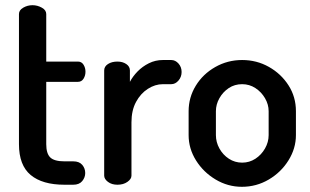

<svg xmlns="http://www.w3.org/2000/svg" viewBox="-20 -711 1195 739"><path d="M228 0Q143 0 98 -37.5Q53 -75 53 -156V-657Q53 -672 69.5 -681.5Q86 -691 105 -691Q124 -691 141 -681.5Q158 -672 158 -657V-474H280Q294 -474 301.5 -462Q309 -450 309 -435Q309 -420 301.5 -408Q294 -396 280 -396H158V-156Q158 -120 173.5 -105Q189 -90 228 -90H262Q285 -90 296.5 -76.5Q308 -63 308 -45Q308 -28 296.5 -14Q285 0 262 0Z M432 0Q410 0 395.5 -11Q381 -22 381 -35V-440Q381 -455 395.5 -464.5Q410 -474 432 -474Q452 -474 466 -464.5Q480 -455 480 -440V-396Q491 -417 509.5 -436Q528 -455 553 -467.5Q578 -480 607 -480H639Q655 -480 667 -466.5Q679 -453 679 -434Q679 -415 667 -401Q655 -387 639 -387H607Q577 -387 549 -369Q521 -351 503.5 -318.5Q486 -286 486 -240V-35Q486 -22 470.5 -11Q455 0 432 0Z M911 8Q857 8 810 -20Q763 -48 734.5 -93.5Q706 -139 706 -191V-283Q706 -336 733.5 -381Q761 -426 808.5 -453Q856 -480 912 -480Q968 -480 1015 -453.5Q1062 -427 1090.5 -382.5Q1119 -338 1119 -283V-191Q1119 -140 1090.5 -94Q1062 -48 1014.5 -20Q967 8 911 8ZM912 -85Q940 -85 963 -100Q986 -115 1000 -139.5Q1014 -164 1014 -191V-283Q1014 -309 1000 -333Q986 -357 963 -372Q940 -387 912 -387Q883 -387 860.5 -372Q838 -357 824.5 -333Q811 -309 811 -283V-191Q811 -164 824.5 -139.5Q838 -115 861 -100Q884 -85 912 -85Z"/></svg>

Font: Dosis ExtraLight SemiBold
Style: Regular
Weight: 600
Version: Version 3.001; ttfautohint (v1.8.2)